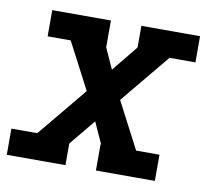

<svg xmlns="http://www.w3.org/2000/svg" viewBox="-71 -592 734 664"><g transform="rotate(10 296.5 -260.0)"><path d="M-7 0V-92H84L227 -265L142 -428H61V-520H267V-428H266L300 -353L374 -444V-520H580V-428H489L346 -255L431 -92H513V0H306V-92H308L274 -167L199 -76V0Z"/></g></svg>

Font: Iosevka Etoile SmBdObl
Style: Regular
Weight: 600
Italic angle: -9°
Designer: Belleve Invis
Foundry: Belleve Invis
Version: Version 15.5.2; ttfautohint (v1.8.4)